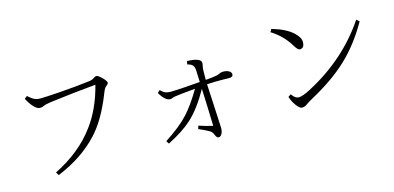

<svg xmlns="http://www.w3.org/2000/svg" viewBox="-67 -1095 3134 1526"><g transform="rotate(-15 1500.0 -332.5)"><path d="M192.9 -682.1Q223.6 -653.8 245.1 -644.5Q264.6 -635.7 292 -635.7Q330.1 -635.7 458 -644.5Q598.6 -654.8 701.7 -668Q729.5 -671.4 748 -686Q757.8 -692.9 766.6 -692.9Q780.8 -692.9 813 -660.6Q840.8 -632.8 840.8 -617.7Q840.8 -608.4 820.8 -593.8Q807.6 -584.5 793 -545.9Q713.9 -343.3 611.8 -234.9Q480.5 -93.8 274.9 -9.8L258.8 -35.2Q475.1 -142.6 597.7 -311Q694.3 -441.4 741.7 -627.9Q550.3 -610.4 361.8 -585.9Q318.8 -580.1 298.8 -569.8Q287.1 -564 268.1 -564Q246.1 -564 217.3 -595.7Q191.9 -623.5 170.9 -665Z M1185.1 -24.9 1169.9 -48.8Q1295.9 -129.9 1364.7 -204.6Q1428.2 -272.9 1498 -392.1Q1364.3 -379.9 1330.1 -374Q1312.5 -371.1 1301.8 -365.7Q1294.4 -362.8 1288.1 -362.8Q1246.6 -362.8 1204.1 -436L1224.1 -454.1Q1246.6 -432.1 1264.2 -425.3Q1280.8 -418.9 1308.1 -418.9Q1362.3 -418.9 1548.8 -434.1L1544.9 -534.2Q1542.5 -563 1528.3 -576.7Q1515.6 -588.4 1488.8 -594.2L1493.2 -621.1Q1607.9 -618.2 1607.9 -575.2Q1607.9 -565.4 1605 -555.2Q1602.5 -545.9 1601.1 -534.2Q1599.1 -512.2 1599.1 -438Q1657.2 -442.9 1689 -448.7Q1705.6 -452.1 1713.9 -457Q1729.5 -465.8 1748 -465.8Q1775.4 -465.8 1794.4 -455.6Q1814.9 -444.8 1814.9 -425.8Q1814.9 -403.8 1781.7 -403.8Q1752 -403.8 1729 -404.8Q1685.5 -406.2 1600.1 -401.9Q1610.8 -173.3 1617.2 -63Q1618.2 -53.2 1618.2 -36.1Q1618.2 -11.7 1608.9 7.8Q1597.2 29.8 1580.1 29.8Q1565.9 29.8 1554.2 2Q1545.9 -22.5 1525.9 -34.2Q1503.4 -48.3 1439.9 -76.2L1447.8 -102.1Q1496.1 -85 1562 -69.8Q1556.2 -264.2 1550.8 -377Q1469.7 -232.9 1385.7 -156.2Q1311.5 -88.4 1185.1 -24.9Z M2207 -694.8Q2324.7 -660.2 2378.9 -607.9Q2422.9 -566.9 2422.9 -529.8Q2422.9 -479 2384.8 -479Q2368.2 -479 2344.7 -518.1Q2288.6 -612.8 2193.8 -670.9ZM2221.7 -152.8Q2248.5 -112.8 2276.9 -112.8Q2310.1 -112.8 2373 -146Q2690.9 -312 2877.9 -590.8L2900.9 -570.8Q2804.7 -402.3 2684.6 -289.6Q2570.3 -181.6 2396 -85Q2337.9 -53.2 2325.7 -43Q2307.6 -26.9 2279.8 -26.9Q2264.6 -26.9 2238.3 -60.5Q2212.9 -93.8 2198.7 -137.2Z"/></g></svg>

Font: I.MingCP
Style: Regular
Weight: 400
Designer: I.Font Project
Version: Version 8.000; Sep 06, 2022